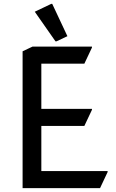

<svg xmlns="http://www.w3.org/2000/svg" viewBox="-20 -980 605 1000"><path d="M247.1 -960H252L331.1 -791.5L273.9 -764.6H269L161.1 -918.9ZM97.7 0V-712.9L149.4 -737.3H459V-732.4L419.4 -648.4H195.3V-413.1H459V-408.2L419.4 -324.2H195.3V-88.9H540.5V-84L501 0Z"/></svg>

Font: Nova Round
Style: Book
Weight: 400
Version: Version 2.000